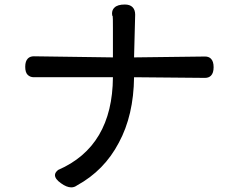

<svg xmlns="http://www.w3.org/2000/svg" viewBox="-20 -770 1040 851"><path d="M480.5 -645.5Q480.5 -697.3 479.5 -698.2Q476.6 -700.2 476.6 -710Q476.6 -726.6 487.3 -736.3Q501 -750 533.2 -750Q555.7 -750 567.4 -738.3Q579.1 -726.6 579.1 -705.1Q579.1 -704.1 574.2 -515.6L888.7 -519.5Q905.3 -519.5 915 -509.8Q926.8 -498 926.8 -472.2Q926.8 -446.3 915 -434.6Q905.3 -424.8 888.7 -424.8L574.2 -427.7Q572.3 -258.8 506.8 -137.7Q442.4 -14.6 321.3 51.8Q309.6 60.5 295.9 60.5Q275.4 60.5 250 42Q223.6 23.4 223.6 5.9Q223.6 -4.9 236.3 -15.6Q236.3 -15.6 237.3 -16.6Q478.5 -121.1 480.5 -427.7H129.9Q113.3 -427.7 102.5 -438.5Q91.8 -449.2 91.8 -474.1Q91.8 -499 103.5 -510.7Q113.3 -520.5 129.9 -520.5L480.5 -515.6Z"/></svg>

Font: TaiwanPearl
Style: Regular
Weight: 400
Version: Version 2.102